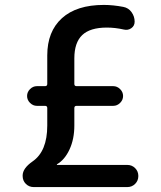

<svg xmlns="http://www.w3.org/2000/svg" viewBox="-20 -760 654 780"><path d="M117 0Q98 0 85 -13Q72 -26 72 -45V-47Q72 -76 112 -104Q172 -145 172 -250V-321Q172 -330 163 -330H130Q114 -330 102 -342Q90 -354 90 -370Q90 -386 102 -398Q114 -410 130 -410H163Q172 -410 172 -419V-535Q172 -632 231.5 -686Q291 -740 402 -740Q439 -740 481 -732Q502 -728 514.5 -710.5Q527 -693 527 -672Q527 -655 513.5 -645.5Q500 -636 483 -640Q448 -648 414 -648Q346 -648 314 -617.5Q282 -587 282 -523V-419Q282 -410 291 -410H440Q456 -410 468 -398Q480 -386 480 -370Q480 -354 468 -342Q456 -330 440 -330H291Q282 -330 282 -321V-250Q282 -195 262.5 -153Q243 -111 212 -93Q211 -93 211 -91Q211 -90 212 -90H497Q516 -90 529 -77Q542 -64 542 -45Q542 -26 529 -13Q516 0 497 0Z"/></svg>

Font: Rounded Mplus 1c Medium
Style: Regular
Weight: 500
Version: Version 1.059.20150529